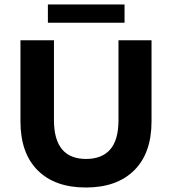

<svg xmlns="http://www.w3.org/2000/svg" viewBox="-20 -823 764 854"><path d="M71 -283V-644H220V-289Q220 -116 363 -116Q433 -116 470 -158Q507 -200 507 -289V-644H654V-283Q654 -142 577 -65.5Q500 11 362 11Q224 11 147.5 -65.5Q71 -142 71 -283ZM193 -803H534V-722H193Z"/></svg>

Font: Montserrat Ace
Style: Bold
Weight: 700
Designer: Julieta Ulanovsky
Foundry: Julieta Ulanovsky
Version: Version 1